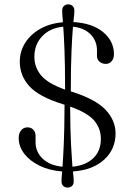

<svg xmlns="http://www.w3.org/2000/svg" viewBox="-20 -797 620 888"><path d="M321 41.5Q321 56 312.8 63.2Q304.5 70.5 292.5 70.5Q281 70.5 272.8 63.2Q264.5 56 264.5 41.5Q264.5 33 265.2 22.2Q266 11.5 267.5 -4Q208.5 -8.5 163.2 -30.5Q118 -52.5 92.2 -86Q66.5 -119.5 66.5 -159Q66.5 -181 77.8 -194.5Q89 -208 107.5 -208Q123.5 -208 134 -197.2Q144.5 -186.5 144.5 -168.5V-139Q144.5 -94.5 177.5 -63Q210.5 -31.5 269 -26Q272 -64 275 -131Q278 -198 278.5 -312.5Q275.5 -313.5 272.5 -314.5Q159.5 -349.5 115.5 -398.5Q71.5 -447.5 71.5 -511.5Q71.5 -559 96.2 -598.5Q121 -638 165.8 -663.5Q210.5 -689 271 -694Q269.5 -713 268.5 -725.8Q267.5 -738.5 267.5 -748Q267.5 -762 275.8 -769.5Q284 -777 295.5 -777Q307 -777 315.5 -769.5Q324 -762 324 -748Q324 -738.5 322.8 -726.2Q321.5 -714 319.5 -695Q407 -690 457 -648.5Q507 -607 507 -547Q507 -526 496.2 -513.8Q485.5 -501.5 469.5 -501.5Q452 -501.5 440.2 -511.8Q428.5 -522 428.5 -538.5V-564Q428.5 -607.5 399.2 -637.8Q370 -668 317.5 -673.5Q314 -633.5 310.8 -563Q307.5 -492.5 307.5 -374L310 -373.5Q421 -339 467.8 -289.8Q514.5 -240.5 514.5 -180Q514.5 -107 462 -58.8Q409.5 -10.5 317.5 -4Q319 11.5 320 22.5Q321 33.5 321 41.5ZM139 -534Q139 -486.5 169.5 -449Q200 -411.5 281 -382.5Q281 -498 278.2 -566.2Q275.5 -634.5 272.5 -673.5Q211 -667.5 175 -629.2Q139 -591 139 -534ZM446.5 -154.5Q446.5 -203 415.8 -239.2Q385 -275.5 304.5 -304Q305 -193.5 308.5 -128.2Q312 -63 315 -26Q375.5 -31.5 411 -65Q446.5 -98.5 446.5 -154.5Z"/></svg>

Font: Fraunces 9pt S000 Light
Style: Regular
Weight: 300
Version: Version 1.000; ttfautohint (v1.8.3)